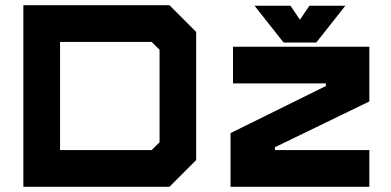

<svg xmlns="http://www.w3.org/2000/svg" viewBox="-20 -720 1506 740"><path d="M70 0V-700H633L736 -597V-103L633 0ZM211.5 -141.5H564.5L595 -172V-528L564.5 -558.5H211.5ZM868.5 0V-207L1236 -388.5V-398.5H878V-540H1403.5V-329L1039.5 -152.5V-141.5H1403.5V0ZM1073 -556 961 -698H1099.5L1136 -644L1172.5 -698H1311L1199 -556Z"/></svg>

Font: Tourney Expanded Black
Style: Regular
Weight: 900
Width: 7
Designer: Tyler Finck
Foundry: Etcetera Type Co
Version: Version 1.010; ttfautohint (v1.8.3)